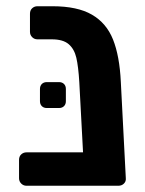

<svg xmlns="http://www.w3.org/2000/svg" viewBox="-20 -595 465 615"><path d="M41 0ZM359 0H65Q55 0 48 -7Q41 -14 41 -24V-83Q41 -94 48 -100.5Q55 -107 65 -107H246L234 -332Q231 -382 224.5 -410Q218 -438 200 -453.5Q182 -469 146 -469H100Q90 -469 83 -476Q76 -483 76 -493V-551Q76 -562 83 -568.5Q90 -575 100 -575H148Q228 -575 274.5 -548Q321 -521 342 -468.5Q363 -416 367 -333L383 -24Q384 -14 377 -7Q370 0 359 0ZM108 -271V-310Q108 -320 114 -326Q120 -332 130 -332H169Q179 -332 185 -326Q191 -320 191 -310V-271Q191 -261 185 -255Q179 -249 169 -249H130Q120 -249 114 -255Q108 -261 108 -271Z"/></svg>

Font: Hezaedrus Medium
Style: Regular
Weight: 500
Designer: Hubert & Fischer
Foundry: Hubert & Fischer
Version: Version 1.10;September 3, 2019;FontCreator 11.5.0.2425 64-bi